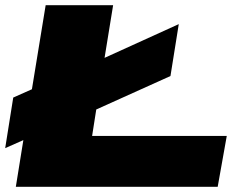

<svg xmlns="http://www.w3.org/2000/svg" viewBox="-37 -720 937 740"><path d="M24 0 53 -180 -17 -149 14 -344 86 -376 139 -700H399L366 -497L652 -627L620 -427L334 -298L318 -196H837L802 0Z"/></svg>

Font: Georama ExtraExtended ExtraBold
Style: Italic
Weight: 800
Width: 8
Italic angle: -9°
Designer: Jean-Baptiste Levee
Foundry: Production Type
Version: Version 1.000